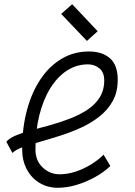

<svg xmlns="http://www.w3.org/2000/svg" viewBox="-20 -876 640 910"><path d="M471 -143 503 -89Q470 -58 427.5 -35Q385 -12 340.5 1Q296 14 254 14Q206 14 167.5 -9Q129 -32 107 -73.5Q85 -115 85 -168Q85 -270 108 -355Q131 -440 173 -502Q215 -564 273 -598Q331 -632 401 -632Q465 -632 501.5 -599.5Q538 -567 538 -498Q538 -440 514.5 -397.5Q491 -355 451 -323.5Q411 -292 362 -270Q313 -248 262.5 -232Q212 -216 166 -203Q120 -190 86.5 -178Q53 -166 39 -151L10 -204Q24 -221 55 -234Q86 -247 128.5 -258.5Q171 -270 218 -283Q265 -296 310.5 -313.5Q356 -331 393 -355Q430 -379 452 -413.5Q474 -448 474 -495Q474 -533 451 -552Q428 -571 397 -571Q343 -571 297.5 -541.5Q252 -512 218.5 -458Q185 -404 166.5 -330Q148 -256 148 -167Q148 -115 182 -82.5Q216 -50 263 -50Q298 -50 335 -61.5Q372 -73 408 -94.5Q444 -116 471 -143ZM392 -682 270 -810 322 -856 443 -728Z"/></svg>

Font: Victor Mono Thin Light
Style: Italic
Weight: 300
Italic angle: -12°
Monospace: yes
Version: Version 1.561;gftools[0.9.30]